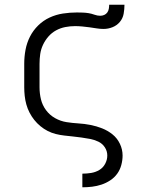

<svg xmlns="http://www.w3.org/2000/svg" viewBox="-20 -581 640 816"><path d="M330 215V157H331Q349 157 367.5 154Q386 151 402 141.5Q418 132 427 115Q436 98 436 80Q436 61 425.5 45Q415 29 398 21Q381 13 363 9.5Q345 6 326.5 3.5Q308 1 289.5 -1Q271 -3 253 -5Q235 -7 217 -11.5Q199 -16 182.5 -24.5Q166 -33 151.5 -45Q137 -57 125.5 -71.5Q114 -86 105.5 -102.5Q97 -119 92 -137Q87 -155 85 -173.5Q83 -192 83 -210V-310Q83 -340 88.5 -369.5Q94 -399 107.5 -425.5Q121 -452 142.5 -473Q164 -494 191 -506.5Q218 -519 247.5 -523.5Q277 -528 307 -528Q319 -528 332 -527.5Q345 -527 357 -525Q369 -523 381.5 -518.5Q394 -514 406 -514Q415 -514 423 -517.5Q431 -521 436 -528Q441 -535 442.5 -544Q444 -553 444 -561H509Q509 -542 505.5 -522.5Q502 -503 489.5 -488Q477 -473 458.5 -465.5Q440 -458 420 -458Q405 -458 390 -460.5Q375 -463 360 -465Q345 -467 329.5 -468.5Q314 -470 299 -470Q278 -470 257.5 -466Q237 -462 218.5 -452Q200 -442 186 -426Q172 -410 163 -391Q154 -372 151 -351.5Q148 -331 148 -310V-210Q148 -184 154 -159Q160 -134 175.5 -113Q191 -92 214 -79Q237 -66 262.5 -62Q288 -58 313.5 -56.5Q339 -55 364.5 -50Q390 -45 414 -35.5Q438 -26 458 -10Q478 6 489.5 30Q501 54 501 80Q501 100 495.5 120.5Q490 141 478 157.5Q466 174 448.5 185.5Q431 197 411.5 203.5Q392 210 371.5 212.5Q351 215 331 215Z"/></svg>

Font: Iosevka Aile Custom Light
Style: Regular
Weight: 300
Designer: Belleve Invis
Foundry: Belleve Invis
Version: Version 17.0.2; ttfautohint (v1.8.3)